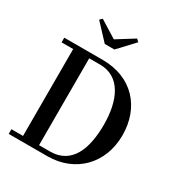

<svg xmlns="http://www.w3.org/2000/svg" viewBox="-224 -1144 1214 1296"><g transform="rotate(30 383.5 -495.5)"><path d="M331 -907.5 197 -991 179 -973 294 -850H369L484 -973L465 -991ZM336 0C556.5 0 706 -157 706 -375C706 -593 566 -750 336 -750H36V-713.5H126.5V-36.5H36V0ZM336 -713.5C495 -713.5 561.5 -564 561.5 -375C561.5 -186 505 -36.5 336 -36.5H251.5V-713.5Z"/></g></svg>

Font: Bodoni* 06pt Medium
Style: Regular
Weight: 500
Version: Version 2.3